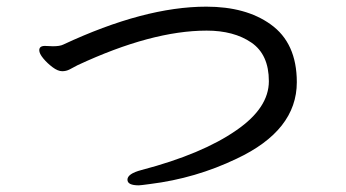

<svg xmlns="http://www.w3.org/2000/svg" viewBox="-20 -625 1040 577"><path d="M397 -68Q363 -68 363 -85Q363 -103 405 -114Q588 -162 691 -234Q788 -301 788 -381Q788 -461 735.5 -497Q683 -533 601 -533Q436 -533 213 -429Q200 -422 189.5 -416.5Q179 -411 167 -411Q154 -411 138 -423Q122 -435 110 -449.5Q98 -464 98 -474Q98 -487 115 -487L139 -486Q160 -486 170 -491Q414 -605 600 -605Q719 -605 793 -552Q872 -496 872 -378Q872 -233 691 -148Q568 -89 431 -72Q402 -68 397 -68Z"/></svg>

Font: LXGW WenKai Mono Medium
Style: Regular
Weight: 500
Monospace: yes
Designer: LXGW / Fontworks Inc.
Foundry: LXGW / Fontworks Inc.
Version: Version 1.520; June 14, 2025